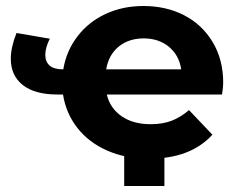

<svg xmlns="http://www.w3.org/2000/svg" viewBox="-20 -522 789 640"><path d="M720 -207H336Q347 -161 385.5 -134.5Q424 -108 482 -108Q522 -108 552 -119.5Q582 -131 610 -155L688 -73Q615 7 477 7Q399 7 337.5 -20Q276 -47 238 -95.5Q200 -144 190 -207H171Q96 -207 56 -238.5Q16 -270 16 -326Q16 -364 35 -412L146 -393Q131 -363 131 -339Q131 -316 145.5 -303.5Q160 -291 188 -291H191Q201 -352 238 -400.5Q275 -449 332 -475.5Q389 -502 458 -502Q534 -502 594 -471Q654 -440 689 -381.5Q724 -323 724 -246Q724 -231 720 -207ZM334 -291H584Q577 -338 543 -366Q509 -394 459 -394Q409 -394 375.5 -366.5Q342 -339 334 -291ZM528 98H394V-26H528Z"/></svg>

Font: Montserrat Ace
Style: Bold
Weight: 700
Designer: Julieta Ulanovsky
Foundry: Julieta Ulanovsky
Version: Version 1